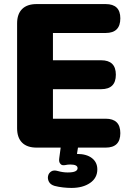

<svg xmlns="http://www.w3.org/2000/svg" viewBox="-20 -725 654 943"><path d="M331 198Q311 198 289 195.5Q267 193 248 188Q228 182 220.5 168Q213 154 216 139.5Q219 125 231.5 117Q244 109 264 115Q289 122 312 122Q338 122 349.5 116.5Q361 111 361 101Q361 83 325 83Q312 83 299 86Q292 87 286.5 86Q281 85 277 80Q268 71 271 52L278 0H160Q113 0 88.5 -24.5Q64 -49 64 -95V-610Q64 -656 88.5 -680.5Q113 -705 160 -705H499Q571 -705 571 -635Q571 -563 499 -563H240V-429H477Q549 -429 549 -358Q549 -287 477 -287H240V-142H499Q571 -142 571 -71Q571 0 499 0H363L358 31Q405 31 431.5 51.5Q458 72 458 107Q458 149 422.5 173.5Q387 198 331 198Z"/></svg>

Font: Chiron GoRound TC H
Style: Regular
Weight: 900
Designer: Ryoko NISHIZUKA 西塚涼子 (kana, bopomofo & ideographs); Paul D. Hunt (Latin, Greek & Cyrillic); Sandoll Communications 산돌커뮤니
Foundry: Adobe
Version: Version 1.000;hotconv 1.1.1;makeotfexe 2.6.0